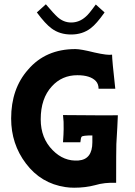

<svg xmlns="http://www.w3.org/2000/svg" viewBox="-20 -866 628 896"><path d="M427 -845 468 -808Q430 -754 403 -734Q365 -705 312 -705Q259 -705 221 -733Q192 -754 152 -808L194 -846Q231 -802 249 -786Q277 -761 312 -761Q350 -761 380 -788Q394 -799 427 -845ZM530 -328Q530 -322 527.5 -273Q525 -224 523 -194Q522 -168 522 -13Q467 -15 424 -2Q379 10 326 10Q304 10 285 7Q171 -10 101 -103Q32 -194 32 -313Q32 -452 111 -541Q193 -637 332 -637Q357 -637 421 -621Q483 -607 503 -611Q503 -586 518 -452H440Q440 -474 427 -488Q401 -515 341 -515Q269 -515 222 -463Q170 -407 170 -309Q170 -221 226 -165Q278 -112 346 -117Q411 -122 411 -202V-234Q366 -234 361 -228Q357 -224 355 -202H274Q277 -244 277 -263Q278 -299 274 -329Q493 -327 530 -328Z"/></svg>

Font: GFS Neohellenic Rg
Style: Bold
Weight: 700
Designer: Designed by Takis Katsoulidis and George D. Matthiopoulos.
Foundry: Designed by Takis Katsoulidis and George D. Matthiopoulos.
Version: Version 1.0